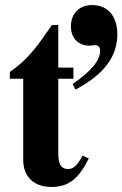

<svg xmlns="http://www.w3.org/2000/svg" viewBox="-20 -729 485 761"><path d="M307 -112C287 -74 271 -59 250 -59C222 -59 211 -79 211 -119V-417H271V-461H211V-630H186C128 -546 91 -493 19 -444V-417H72V-95C72 -28 115 12 184 12C251 12 291 -19 332 -101ZM279 -374C395 -435 445 -507 445 -593C445 -664 408 -709 345 -709C295 -709 261 -676 261 -624C261 -578 291 -548 334 -548C344 -548 351 -550 358 -550C369 -550 377 -541 377 -529C377 -490 343 -448 268 -396Z"/></svg>

Font: XITS
Style: Bold
Weight: 700
Designer: MicroPress Inc., with final additions and corrections provided by Coen Hoffman, Elsevier (retired)
Version: Version 1.302